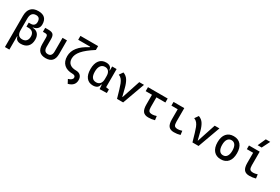

<svg xmlns="http://www.w3.org/2000/svg" viewBox="108 -2218 5643 3875"><g transform="rotate(30 2929.5 -280.5)"><path d="M319.3 9.8Q263.7 9.8 230.5 -15.1Q197.3 -40 191.4 -85.9H181.6V224.6H78.1V-499.5Q78.1 -619.1 135.3 -680.7Q192.4 -742.2 303.7 -742.2Q504.9 -742.2 504.9 -546.9Q504.9 -485.4 469.2 -447.5Q433.6 -409.7 368.2 -400.4V-393.6Q447.3 -391.6 490.7 -343.8Q534.2 -295.9 534.2 -210Q534.2 -105.5 478 -47.9Q421.9 9.8 319.3 9.8ZM181.6 -229.5Q181.6 -83 300.8 -83Q360.8 -83 393.8 -118.9Q426.8 -154.8 426.8 -219.7Q426.8 -281.2 393.3 -315.2Q359.9 -349.1 298.8 -349.1H248V-441.9H295.9Q344.2 -441.9 370.8 -468.3Q397.5 -494.6 397.5 -542Q397.5 -649.4 303.7 -649.4Q181.6 -649.4 181.6 -498Z M898.4 9.8Q700.7 9.8 700.7 -200.2V-356.4Q700.7 -394 688.5 -409.4Q676.3 -424.8 646 -424.8H588.4V-517.6H665.5Q742.2 -517.6 773.2 -487.1Q804.2 -456.5 804.2 -380.9V-200.2Q804.2 -83 898.4 -83Q992.2 -83 992.2 -200.2V-517.6H1095.7V-200.2Q1095.7 9.8 898.4 9.8Z M1546.4 234.4 1500 146.5Q1597.7 118.2 1597.7 61.5Q1597.7 37.1 1579.8 23.4Q1562 9.8 1529.3 9.8Q1399.9 9.8 1328.9 -56.2Q1257.8 -122.1 1257.8 -245.1Q1257.8 -472.2 1563.5 -628.4V-641.6H1285.2V-732.4H1697.3V-641.6Q1520 -528.8 1440.2 -436Q1360.4 -343.3 1360.4 -250Q1360.4 -168.5 1411.4 -125.7Q1462.4 -83 1555.7 -83Q1624.5 -83 1662.4 -45.2Q1700.2 -7.3 1700.2 61.5Q1700.2 194.8 1546.4 234.4Z M2001 9.8Q1902.8 9.8 1848.9 -58.3Q1794.9 -126.5 1794.9 -253.9Q1794.9 -384.3 1850.3 -455.8Q1905.8 -527.3 2006.8 -527.3Q2126.5 -527.3 2138.7 -423.8H2148.4V-517.6H2252V-93.8L2323.2 -83V0L2157.2 4.9L2150.4 -93.8H2138.7Q2133.3 -42 2096.4 -16.1Q2059.6 9.8 2001 9.8ZM2148.4 -224.6V-293Q2148.4 -362.3 2117.4 -400.9Q2086.4 -439.5 2031.2 -439.5Q1967.3 -439.5 1932.4 -391.1Q1897.5 -342.8 1897.5 -253.9Q1897.5 -78.1 2026.4 -78.1Q2084 -78.1 2116.2 -116.7Q2148.4 -155.3 2148.4 -224.6Z M2560.5 0 2505.4 -190.4Q2486.3 -255.9 2466.6 -306.4Q2446.8 -356.9 2418.7 -391.1Q2390.6 -425.3 2346.7 -441.9L2406.2 -527.3Q2481.4 -499.5 2521.2 -435.3Q2561 -371.1 2585.9 -273.4L2632.8 -87.9H2638.7L2780.3 -517.6H2890.6L2703.1 0Z M3293 9.8Q3206.5 9.8 3168.2 -39.1Q3129.9 -87.9 3129.9 -195.3V-424.8H2983.4V-517.6H3442.4V-424.8H3233.4V-200.2Q3233.4 -138.7 3251.7 -110.8Q3270 -83 3332 -83Q3370.1 -83 3427.7 -101.6L3439.5 -10.7Q3401.9 0 3367.2 4.9Q3332.5 9.8 3293 9.8Z M3888.7 9.8Q3802.2 9.8 3763.9 -39.1Q3725.6 -87.9 3725.6 -195.3V-431.6H3579.1V-517.6H3829.1V-200.2Q3829.1 -138.7 3847.4 -110.8Q3865.7 -83 3927.7 -83Q3965.8 -83 4023.4 -101.6L4035.2 -10.7Q3997.6 0 3962.9 4.9Q3928.2 9.8 3888.7 9.8Z M4318.4 0 4263.2 -190.4Q4244.1 -255.9 4224.4 -306.4Q4204.6 -356.9 4176.5 -391.1Q4148.4 -425.3 4104.5 -441.9L4164.1 -527.3Q4239.3 -499.5 4279.1 -435.3Q4318.8 -371.1 4343.8 -273.4L4390.6 -87.9H4396.5L4538.1 -517.6H4648.4L4460.9 0Z M4980.5 9.8Q4873 9.8 4813.5 -60.5Q4753.9 -130.9 4753.9 -258.8Q4753.9 -387.2 4813.5 -457.3Q4873 -527.3 4980.5 -527.3Q5088.4 -527.3 5147.7 -457.3Q5207 -387.2 5207 -258.8Q5207 -130.9 5147.7 -60.5Q5088.4 9.8 4980.5 9.8ZM4980.5 -83Q5037.6 -83 5068.6 -128.9Q5099.6 -174.8 5099.6 -258.8Q5099.6 -343.3 5068.6 -388.9Q5037.6 -434.6 4980.5 -434.6Q4923.3 -434.6 4892.3 -388.9Q4861.3 -343.3 4861.3 -258.8Q4861.3 -174.8 4892.3 -128.9Q4923.3 -83 4980.5 -83Z M5646.5 9.8Q5560.1 9.8 5521.7 -39.1Q5483.4 -87.9 5483.4 -195.3V-431.6H5336.9V-517.6H5586.9V-200.2Q5586.9 -138.7 5605.2 -110.8Q5623.5 -83 5685.5 -83Q5723.6 -83 5781.2 -101.6L5793 -10.7Q5755.4 0 5720.7 4.9Q5686 9.8 5646.5 9.8ZM5485.8 -609.4 5568.8 -794.9H5672.4L5579.6 -609.4Z"/></g></svg>

Font: Cascadia Mono PL
Style: Regular
Weight: 400
Monospace: yes
Designer: Aaron Bell
Foundry: Saja Typeworks
Version: Version 2404.023; ttfautohint (v1.8.4)